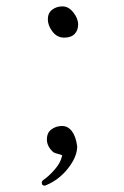

<svg xmlns="http://www.w3.org/2000/svg" viewBox="-20 -487 390 602"><path d="M181 -369Q159 -369 144.5 -388Q130 -407 130 -426.5Q130 -446 143.5 -456.5Q157 -467 176 -467Q195 -467 210 -448Q225 -429 225 -410.5Q225 -392 214 -380.5Q203 -369 181 -369ZM111 86Q111 81 115 78Q134 65 152 44Q170 23 174 4L175 0Q169 -3 160 -5Q151 -7 147 -10Q127 -28 127 -49.5Q127 -71 141.5 -81.5Q156 -92 174.5 -92Q193 -92 205.5 -75.5Q218 -59 222 -28Q222 4 194 40Q166 76 126 93Q123 95 120 95Q111 95 111 86Z"/></svg>

Font: Moon Stars Kai T Light
Style: Regular
Weight: 300
Designer: GuiWonder
Version: Version 1.101